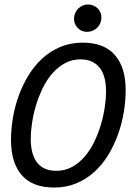

<svg xmlns="http://www.w3.org/2000/svg" viewBox="-20 -840 590 869"><path d="M225.1 8.8Q127.4 8.8 78.6 -47.1Q29.8 -103 29.8 -206.1Q29.8 -255.4 38.6 -307.4Q47.4 -359.4 65.2 -408.2Q83 -457 109.9 -500.5Q136.7 -543.9 172.6 -576.4Q208.5 -608.9 253.9 -627.9Q299.3 -647 354 -647Q451.2 -647 500 -590.8Q548.8 -534.7 548.8 -432.1Q548.8 -382.8 540 -330.8Q531.2 -278.8 513.4 -229.7Q495.6 -180.7 469 -137.2Q442.4 -93.8 406.2 -61.3Q370.1 -28.8 325 -10Q279.8 8.8 225.1 8.8ZM460 -425.8Q460 -459 453.4 -485.8Q446.8 -512.7 432.6 -531.5Q418.5 -550.3 396.7 -560.8Q375 -571.3 344.2 -571.3Q304.7 -571.3 272.5 -553.2Q240.2 -535.2 215.1 -505.6Q189.9 -476.1 171.9 -438.2Q153.8 -400.4 142.1 -360.6Q130.4 -320.8 124.8 -282Q119.1 -243.2 119.1 -211.9Q119.1 -178.7 125.7 -152.1Q132.3 -125.5 146.2 -106.4Q160.2 -87.4 182.1 -77.1Q204.1 -66.9 234.9 -66.9Q274.4 -66.9 306.6 -84.7Q338.9 -102.5 364 -132.1Q389.2 -161.6 407.2 -199.5Q425.3 -237.3 437 -277.1Q448.7 -316.9 454.3 -355.7Q460 -394.5 460 -425.8ZM314.9 -754.9Q314.9 -768.6 320.1 -780.5Q325.2 -792.5 334 -801.3Q342.8 -810.1 354.2 -814.9Q365.7 -819.8 378.9 -819.8Q392.1 -819.8 403.1 -814.9Q414.1 -810.1 422.1 -802Q430.2 -793.9 434.6 -783.4Q439 -772.9 439 -761.2Q439 -747.1 433.8 -735.1Q428.7 -723.1 419.7 -714.4Q410.6 -705.6 398.9 -700.7Q387.2 -695.8 374 -695.8Q360.8 -695.8 349.9 -700.7Q338.9 -705.6 331.3 -713.9Q323.7 -722.2 319.3 -732.7Q314.9 -743.2 314.9 -754.9ZM0 -638.2Z"/></svg>

Font: Code New Roman
Style: Italic
Weight: 400
Italic angle: -11°
Monospace: yes
Designer: Sam Radian
Foundry: Code New Roman
Version: Version 1.508 October 19, 2014